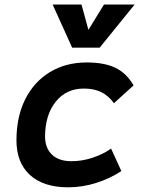

<svg xmlns="http://www.w3.org/2000/svg" viewBox="-20 -796 626 826"><path d="M287.1 -102.5Q333.5 -102.5 378.4 -117.4Q423.3 -132.3 458 -156.7L502 -60.1Q455.1 -28.8 395.3 -9.5Q335.4 9.8 272.9 9.8Q167 9.8 108.9 -43.2Q50.8 -96.2 50.8 -191.9Q50.8 -293.5 88.4 -368.7Q126 -443.8 194.3 -485.6Q262.7 -527.3 354 -527.3Q429.7 -527.3 477.3 -503.9Q524.9 -480.5 554.7 -428.7L470.2 -352.1Q445.8 -385.3 414.8 -400.1Q383.8 -415 340.3 -415Q265.1 -415 219.7 -358.4Q174.3 -301.8 173.8 -208.5Q174.3 -158.2 203.9 -130.4Q233.4 -102.5 287.1 -102.5ZM290.5 -590.8 206.5 -776.4H330.6L360.4 -667.5L427.2 -776.4H559.1L408.7 -590.8Z"/></svg>

Font: CaskaydiaCove NFP SemiBold
Style: Italic
Weight: 600
Italic angle: -10°
Designer: Aaron Bell
Foundry: Saja Typeworks
Version: Version 2111.001; VTT 6.35;Nerd Fonts 3.1.1